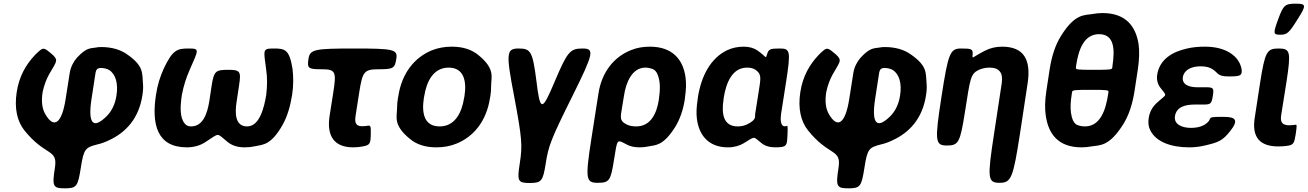

<svg xmlns="http://www.w3.org/2000/svg" viewBox="-20 -792 7117 1045"><path d="M262 -498C222 -532 216 -534 193 -514C185 -507 176 -499 168 -490C122 -441 84 -377 71 -291C57 -201 74 -131 113 -82C227 60 295 16 279 120C263 223 268 233 333 233C397 233 404 223 420 120C436 17 445 11 510 -6C533 -11 553 -19 572 -28C666 -71 736 -148 755 -273C759 -297 760 -319 758 -340C753 -394 764 -432 672 -496C637 -521 590 -536 530 -536C520 -536 510 -535 500 -533C473 -528 451 -535 398 -477C379 -455 364 -426 359 -392L337 -252C317 -124 275 -87 227 -170C209 -200 204 -240 212 -291C220 -328 232 -360 247 -387C288 -459 301 -463 262 -498ZM529 -422C546 -422 562 -418 574 -411C610 -388 624 -337 614 -273C607 -225 588 -188 562 -161C485 -84 458 -122 478 -253L500 -396C503 -414 511 -422 529 -422Z M829 -276C804 -115 835 10 997 10C1037 10 1072 -1 1100 -20C1178 -70 1156 -70 1218 -20C1241 -1 1271 10 1312 10C1332 10 1350 8 1368 4C1412 -5 1456 -2 1519 -114C1544 -159 1560 -214 1570 -276C1578 -329 1577 -376 1572 -418C1555 -524 1530 -528 1469 -528C1407 -528 1415 -521 1429 -411C1435 -370 1435 -325 1429 -276C1418 -207 1393 -104 1325 -104C1261 -104 1257 -172 1268 -240L1281 -326C1293 -404 1288 -412 1221 -412C1153 -412 1144 -404 1132 -326L1119 -240C1108 -172 1084 -104 1020 -104C1005 -104 993 -109 986 -119C958 -151 960 -211 970 -276C979 -325 994 -370 1012 -411C1060 -521 1069 -528 1008 -528C946 -528 920 -523 871 -418C852 -376 837 -330 829 -276Z M1903 10C1922 10 1939 8 1954 5C1994 -2 1997 -11 1998 -60C1999 -108 1998 -111 1977 -107C1970 -106 1961 -105 1950 -105C1916 -105 1910 -125 1915 -160L1935 -288C1953 -403 1962 -415 2041 -415C2120 -415 2129 -420 2137 -472C2145 -523 2124 -528 1907 -528C1690 -528 1667 -523 1659 -472C1651 -420 1657 -415 1731 -415C1806 -415 1812 -403 1794 -289L1774 -162C1757 -52 1798 10 1903 10Z M2148 -269 2146 -259C2143 -240 2141 -221 2141 -203C2141 -156 2118 -112 2211 -36C2246 -7 2292 10 2355 10C2395 10 2433 3 2466 -11C2559 -49 2628 -134 2647 -259L2649 -269C2652 -288 2653 -307 2653 -325C2653 -372 2677 -416 2584 -492C2549 -521 2502 -538 2439 -538C2399 -538 2363 -531 2330 -518C2236 -479 2167 -394 2148 -269ZM2508 -269 2506 -259C2493 -176 2455 -104 2373 -104C2289 -104 2274 -175 2287 -259L2289 -269C2302 -351 2340 -424 2422 -424C2504 -424 2521 -352 2508 -269Z M2900 -348C2879 -511 2870 -528 2803 -528C2736 -528 2733 -504 2778 -270C2822 -35 2824 -1 2809 97C2794 194 2798 204 2863 204C2927 204 2935 194 2950 99C2965 3 2977 -31 3095 -268C3212 -504 3217 -528 3150 -528C3083 -528 3068 -511 2999 -348C2930 -184 2920 -184 2900 -348Z M3462 10C3478 10 3495 8 3509 5C3549 -3 3589 3 3655 -101C3680 -142 3698 -192 3707 -250L3708 -260C3714 -301 3716 -338 3711 -372C3698 -468 3640 -538 3517 -538C3480 -538 3445 -532 3414 -519C3323 -483 3255 -401 3237 -282L3199 -39C3165 181 3168 203 3233 203C3297 203 3304 191 3322 77C3340 -37 3337 -34 3388 -7C3407 4 3431 10 3462 10ZM3443 -104C3420 -104 3402 -108 3388 -116C3351 -135 3357 -154 3366 -209L3376 -270C3387 -344 3420 -424 3493 -424C3502 -424 3509 -423 3517 -421C3536 -415 3558 -414 3569 -350C3573 -325 3572 -294 3567 -260L3566 -250C3554 -172 3520 -104 3443 -104Z M4028 -538C3994 -538 3963 -531 3936 -518C3849 -475 3797 -382 3778 -260L3777 -250C3771 -212 3769 -177 3773 -145C3784 -59 3834 10 3942 10C3976 10 4006 1 4029 -13C4094 -53 4077 -50 4126 -12C4144 2 4168 10 4200 10C4213 10 4224 9 4234 8C4261 3 4264 -7 4266 -55C4268 -103 4267 -108 4263 -107C4258 -106 4238 -96 4231 -126C4228 -138 4229 -155 4231 -171L4259 -350C4284 -512 4281 -528 4226 -528C4171 -528 4164 -525 4155 -497C4146 -468 4153 -482 4103 -517C4084 -530 4060 -538 4028 -538ZM4106 -272 4090 -171C4090 -168 4089 -164 4090 -161C4089 -152 4091 -138 4050 -117C4035 -109 4017 -104 3995 -104C3917 -104 3906 -172 3918 -250L3919 -260C3932 -341 3965 -424 4046 -424C4068 -424 4083 -419 4095 -410C4128 -385 4120 -364 4106 -272Z M4527 -498C4487 -532 4481 -534 4458 -514C4450 -507 4441 -499 4433 -490C4387 -441 4349 -377 4336 -291C4322 -201 4339 -131 4378 -82C4492 60 4560 16 4544 120C4528 223 4533 233 4598 233C4662 233 4669 223 4685 120C4701 17 4710 11 4775 -6C4798 -11 4818 -19 4837 -28C4931 -71 5001 -148 5020 -273C5024 -297 5025 -319 5023 -340C5018 -394 5029 -432 4937 -496C4902 -521 4855 -536 4795 -536C4785 -536 4775 -535 4765 -533C4738 -528 4716 -535 4663 -477C4644 -455 4629 -426 4624 -392L4602 -252C4582 -124 4540 -87 4492 -170C4474 -200 4469 -240 4477 -291C4485 -328 4497 -360 4512 -387C4553 -459 4566 -463 4527 -498ZM4794 -422C4811 -422 4827 -418 4839 -411C4875 -388 4889 -337 4879 -273C4872 -225 4853 -188 4827 -161C4750 -84 4723 -122 4743 -253L4765 -396C4768 -414 4776 -422 4794 -422Z M5366 -424C5420 -424 5441 -394 5432 -338L5391 -68C5353 178 5355 203 5420 203C5484 203 5494 178 5532 -68L5573 -338C5592 -463 5556 -538 5434 -538C5399 -538 5368 -530 5341 -516C5271 -481 5271 -466 5274 -496C5275 -525 5270 -528 5211 -528C5151 -528 5141 -504 5104 -264C5067 -24 5069 0 5134 0C5198 0 5206 -17 5233 -189C5260 -361 5262 -390 5306 -411C5323 -419 5343 -424 5366 -424Z M6155 -297 6173 -415C6181 -468 6182 -513 6177 -552C6161 -651 6106 -721 5980 -721C5962 -721 5944 -719 5928 -716C5884 -708 5832 -721 5755 -597C5724 -548 5704 -486 5693 -415L5675 -297C5667 -244 5666 -199 5672 -161C5687 -61 5741 10 5867 10C5885 10 5903 8 5920 5C5964 -3 6015 9 6093 -115C6124 -164 6144 -226 6155 -297ZM6013 -291 6011 -278C5998 -192 5968 -104 5885 -104C5877 -104 5870 -105 5863 -106C5846 -111 5819 -109 5809 -178C5805 -206 5807 -241 5813 -278L5815 -291C5817 -302 5826 -303 5916 -303C6006 -303 6015 -302 6013 -291ZM5962 -606C6046 -606 6048 -522 6035 -435L6034 -424C6032 -413 6023 -412 5933 -412C5843 -412 5834 -413 5836 -424L5837 -435C5850 -521 5879 -606 5962 -606Z M6483 -223H6529C6570 -223 6574 -227 6581 -270C6588 -313 6584 -317 6543 -317H6497C6450 -317 6412 -332 6418 -373C6419 -380 6422 -387 6426 -394C6442 -419 6475 -431 6514 -431C6535 -431 6557 -428 6573 -419C6612 -398 6601 -376 6666 -376C6730 -376 6741 -380 6738 -412C6737 -423 6733 -434 6729 -444C6702 -503 6633 -538 6538 -538C6503 -538 6471 -535 6441 -528C6364 -511 6291 -471 6278 -384C6274 -356 6282 -332 6296 -314C6334 -264 6333 -285 6273 -229C6252 -209 6237 -183 6232 -149C6228 -124 6231 -101 6241 -82C6272 -21 6351 10 6453 10C6483 10 6514 6 6542 -1C6612 -18 6633 -25 6676 -79C6724 -140 6704 -156 6640 -156C6575 -156 6570 -155 6565 -144C6564 -141 6562 -137 6560 -134C6540 -108 6504 -96 6462 -96C6415 -96 6368 -114 6375 -160C6383 -210 6430 -223 6483 -223Z M6937 5C6954 5 6970 4 6984 2C7021 -3 7024 -12 7032 -61C7039 -109 7039 -114 7031 -113L7023 -112L6999 -110C6960 -110 6947 -125 6953 -165L6982 -347C7007 -511 7003 -528 6939 -528C6875 -528 6865 -511 6838 -339L6809 -150C6793 -47 6835 5 6937 5ZM6937 -688C6909 -611 6909 -603 6947 -603C6985 -603 6995 -611 7043 -688C7091 -764 7090 -772 7032 -772C6974 -772 6965 -764 6937 -688Z"/></svg>

Font: Asimov Print
Style: AIt
Weight: 500
Designer: Google
Version: Version 2.000980: 2014